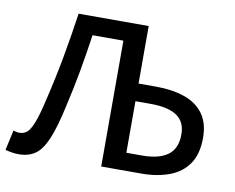

<svg xmlns="http://www.w3.org/2000/svg" viewBox="-77 -752 1051 858"><g transform="rotate(10 448.5 -322.5)"><path d="M59 10Q41 10 26.5 7.5Q12 5 -3 1L17 -90Q24 -88 30.5 -86.5Q37 -85 45 -85Q63 -85 77.5 -96Q92 -107 106.5 -143Q121 -179 138 -254Q162 -354 180 -452.5Q198 -551 213 -655H531V-394H612Q684 -394 739.5 -375Q795 -356 826 -314Q857 -272 857 -205Q857 -132 826.5 -87Q796 -42 740.5 -21Q685 0 612 0H431V-571H291Q279 -487 264.5 -406Q250 -325 231 -243Q209 -141 186 -86.5Q163 -32 132.5 -11Q102 10 59 10ZM531 -80H602Q679 -80 719 -109.5Q759 -139 759 -203Q759 -260 719.5 -287Q680 -314 600 -314H531Z"/></g></svg>

Font: Source Sans 3 Medium
Style: Regular
Weight: 500
Designer: Paul D. Hunt
Foundry: Adobe
Version: Version 3.052;hotconv 1.1.0;makeotfexe 2.6.0